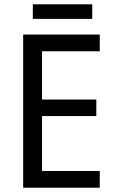

<svg xmlns="http://www.w3.org/2000/svg" viewBox="-20 -875 540 895"><path d="M445 0H88V-714H445V-636H176V-411H429V-334H176V-78H445ZM410 -855V-787H133V-855Z"/></svg>

Font: Noto Sans Khmer SemiCondensed
Style: Regular
Weight: 400
Width: 4
Designer: Danh Hong and the Monotype Design Team
Foundry: Monotype Imaging Inc.
Version: Version 2.004